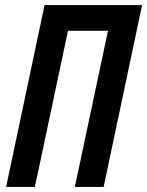

<svg xmlns="http://www.w3.org/2000/svg" viewBox="-20 -734 578 754"><path d="M4 0 155 -714H538L387 0H274L404 -613H247L117 0Z"/></svg>

Font: Noto Sans ExtraCondensed SemiBold
Style: Italic
Weight: 600
Width: 2
Italic angle: -12°
Designer: Monotype Design Team
Foundry: Monotype Imaging Inc.
Version: Version 2.013; ttfautohint (v1.8.4.7-5d5b)